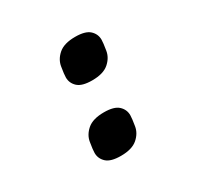

<svg xmlns="http://www.w3.org/2000/svg" viewBox="-122 -668 844 821"><g transform="rotate(-30 300.0 -257.5)"><path d="M255 12Q205 12 184 -7.5Q163 -27 163 -55Q163 -70 169 -106Q174 -138 201.5 -162Q229 -186 284 -186Q334 -186 355 -166.5Q376 -147 376 -119Q376 -104 370 -68Q365 -36 337.5 -12Q310 12 255 12ZM310 -329Q260 -329 239 -348.5Q218 -368 218 -396Q218 -411 224 -447Q229 -479 256.5 -503Q284 -527 339 -527Q389 -527 410 -507.5Q431 -488 431 -460Q431 -445 425 -409Q420 -377 392.5 -353Q365 -329 310 -329Z"/></g></svg>

Font: IBM Plex Mono
Style: Bold Italic
Weight: 700
Italic angle: -9°
Monospace: yes
Designer: Mike Abbink, Paul van der Laan, Pieter van Rosmalen
Foundry: Bold Monday
Version: Version 2.3